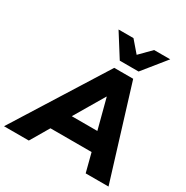

<svg xmlns="http://www.w3.org/2000/svg" viewBox="-267 -1111 1238 1281"><g transform="rotate(30 351.5 -470.5)"><path d="M-60 0 382 -705H528L745 0H569L532 -143H215L131 0ZM433 -513 298 -284H495L435 -513ZM390 -765 279 -941H394L468 -855L553 -941H677L535 -765Z"/></g></svg>

Font: Nunito Sans Black
Style: Italic
Weight: 900
Italic angle: -9°
Designer: Vernon Adams
Foundry: Vernon Adams
Version: Version 3.006; ttfautohint (v1.8.3)